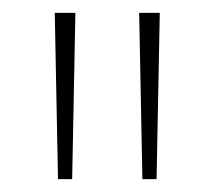

<svg xmlns="http://www.w3.org/2000/svg" viewBox="-20 -734 333 298"><path d="M97 -714H65L70 -456H92ZM228 -714H196L201 -456H223Z"/></svg>

Font: Noto Sans Bengali ExtraCondensed Thin
Style: Regular
Weight: 100
Width: 2
Designer: Joana Ranito - Universal Thirst; Jelle Bosma - Monotype Design Team
Foundry: Universal Thirst ehf.
Version: Version 3.000